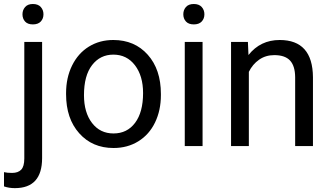

<svg xmlns="http://www.w3.org/2000/svg" viewBox="-52 -741 1675 974"><path d="M161.6 -528.3V61Q161.6 213.4 23.4 213.4Q-6.3 213.4 -31.7 204.6V132.3Q-16.1 136.2 9.3 136.2Q39.6 136.2 55.4 119.9Q71.3 103.5 71.3 63V-528.3ZM62 -668.5Q62 -689.9 75.4 -705.3Q88.9 -720.7 114.7 -720.7Q141.1 -720.7 154.8 -705.6Q168.5 -690.4 168.5 -668.5Q168.5 -646.5 154.8 -631.8Q141.1 -617.2 114.7 -617.2Q88.4 -617.2 75.2 -631.8Q62 -646.5 62 -668.5Z M283.2 -269Q283.2 -346.7 313.7 -408.7Q344.2 -470.7 398.7 -504.4Q453.1 -538.1 522.9 -538.1Q630.9 -538.1 697.5 -463.4Q764.2 -388.7 764.2 -264.6V-258.3Q764.2 -181.2 734.6 -119.9Q705.1 -58.6 650.1 -24.4Q595.2 9.8 523.9 9.8Q416.5 9.8 349.9 -64.9Q283.2 -139.6 283.2 -262.7ZM374 -258.3Q374 -170.4 414.8 -117.2Q455.6 -64 523.9 -64Q592.8 -64 633.3 -117.9Q673.8 -171.9 673.8 -269Q673.8 -356 632.6 -409.9Q591.3 -463.9 522.9 -463.9Q456.1 -463.9 415 -410.6Q374 -357.4 374 -258.3Z M975.6 0H885.3V-528.3H975.6ZM877.9 -668.5Q877.9 -690.4 891.4 -705.6Q904.8 -720.7 931.2 -720.7Q957.5 -720.7 971.2 -705.6Q984.9 -690.4 984.9 -668.5Q984.9 -646.5 971.2 -631.8Q957.5 -617.2 931.2 -617.2Q904.8 -617.2 891.4 -631.8Q877.9 -646.5 877.9 -668.5Z M1205.6 -528.3 1208.5 -461.9Q1269 -538.1 1366.7 -538.1Q1534.2 -538.1 1535.6 -349.1V0H1445.3V-349.6Q1444.8 -406.7 1419.2 -434.1Q1393.6 -461.4 1339.4 -461.4Q1295.4 -461.4 1262.2 -438Q1229 -414.6 1210.4 -376.5V0H1120.1V-528.3Z"/></svg>

Font: Roboto
Style: Regular
Weight: 400
Designer: Google
Version: Version 2.001047; 2015